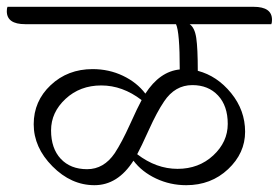

<svg xmlns="http://www.w3.org/2000/svg" viewBox="-55 -666 819 564"><path d="M510 -416Q459 -416 427 -368Q406 -337 382.5 -285Q359 -233 348 -213Q404 -170 466.5 -170Q529 -170 571.5 -209.5Q614 -249 614 -302Q614 -355 585.5 -385.5Q557 -416 510 -416ZM282 -216Q303 -248 326.5 -300Q350 -352 361 -372Q305 -415 242.5 -415Q180 -415 137.5 -375.5Q95 -336 95 -283Q95 -230 123.5 -199.5Q152 -169 201 -169Q250 -169 282 -216ZM690 -646Q744 -646 744 -608Q744 -599 742 -595H502Q517 -585 521.5 -554.5Q526 -524 526 -458Q583 -443 624 -392.5Q665 -342 665 -279Q665 -216 615 -169Q565 -122 492 -122Q445 -122 403.5 -141.5Q362 -161 337 -194Q291 -122 222.5 -122Q154 -122 99 -177.5Q44 -233 44 -301Q44 -369 94 -416Q144 -463 217 -463Q265 -463 306 -443.5Q347 -424 372 -391Q414 -456 473 -462Q473 -572 462 -595H19Q-35 -595 -35 -633Q-35 -642 -33 -646Z"/></svg>

Font: Laila Light
Style: Regular
Weight: 300
Designer: Hitesh Malaviya
Foundry: Indian Type Foundry
Version: Version 1.302;PS 1.0;hotconv 1.0.78;makeotf.lib2.5.61930; tt